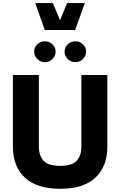

<svg xmlns="http://www.w3.org/2000/svg" viewBox="-20 -1201 768 1227"><path d="M205.1 -1181.2H317.9L363.8 -1071.3L408.7 -1181.2H522L460.4 -1009.3H266.1ZM198.2 -871.1Q198.2 -898.9 218.8 -918Q239.3 -937 267.1 -937Q294.9 -937 315.2 -918Q335.4 -898.9 335.4 -871.1Q335.4 -843.3 315.2 -823.5Q294.9 -803.7 267.1 -803.7Q239.3 -803.7 218.8 -823.5Q198.2 -843.3 198.2 -871.1ZM392.6 -871.1Q392.6 -898.9 413.1 -918Q433.6 -937 461.9 -937Q489.7 -937 510 -918Q530.3 -898.9 530.3 -871.1Q530.3 -843.3 510 -823.5Q489.7 -803.7 461.9 -803.7Q433.6 -803.7 413.1 -823.5Q392.6 -843.3 392.6 -871.1ZM500 -721.7H666V-264.6Q666 -136.7 589.6 -65.7Q513.2 5.4 364.3 5.4Q215.8 5.4 139.2 -65.7Q62.5 -136.7 62.5 -264.6V-721.7H228.5V-261.2Q228.5 -207.5 258.1 -174.3Q287.6 -141.1 364.3 -141.1Q441.4 -141.1 470.7 -174.3Q500 -207.5 500 -261.2Z"/></svg>

Font: Estedad-FD ExtraBold
Style: Regular
Weight: 800
Designer: Amin Abedi
Version: Version 7.3